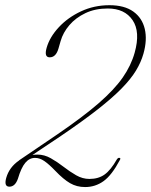

<svg xmlns="http://www.w3.org/2000/svg" viewBox="-20 -730 595 757"><path d="M4.5 -28.5Q16.5 -71 55.5 -97.5V-98L208 -201.5Q307.5 -269.5 369 -323Q430.5 -376.5 463.8 -424.2Q497 -472 511 -522.5Q534 -604.5 502.8 -650.5Q471.5 -696.5 405 -696.5Q355 -696.5 316.8 -678.2Q278.5 -660 253.5 -630.8Q228.5 -601.5 219 -568L210.5 -538.5Q200.5 -504 176 -504Q153 -504 164 -542Q176 -584 211.8 -622.5Q247.5 -661 299.2 -685.2Q351 -709.5 411.5 -709.5Q470.5 -709.5 505.5 -684.5Q540.5 -659.5 550.8 -616Q561 -572.5 545.5 -518Q536 -484.5 516 -451.5Q496 -418.5 459.5 -381.2Q423 -344 365 -298.5Q307 -253 221.5 -195L108 -119Q117.5 -120.5 128 -120.5Q155 -120.5 180.5 -106Q206 -91.5 230.5 -72.5Q255 -53.5 280.2 -39Q305.5 -24.5 332.5 -24.5Q368 -24.5 392.2 -41.8Q416.5 -59 441 -102Q446 -109 451.5 -107.5Q457 -106.5 452.5 -99Q421 -39.5 388.5 -16Q356 7.5 315.5 7.5Q282.5 7.5 256.2 -7.8Q230 -23 198 -56.5Q172.5 -83 154.5 -95.2Q136.5 -107.5 118 -107.5Q96 -107.5 79.8 -88.2Q63.5 -69 50.5 -25Q39.5 6 17 6Q-5 6 4.5 -28.5Z"/></svg>

Font: Fraunces 72pt S000 Thin
Style: Italic
Weight: 100
Italic angle: -16°
Version: Version 1.000; ttfautohint (v1.8.3)